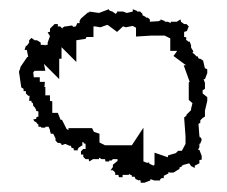

<svg xmlns="http://www.w3.org/2000/svg" viewBox="-20 -401 491 415"><path d="M21 -246 26 -212 31 -209V-204H36V-199L41 -194H44L43 -183H48V-180L51 -178L52 -172L56 -168L57 -165H58V-162L59 -161H60L63 -160V-149L59 -148L58 -144L52 -143L54 -139L58 -137L61 -133L63 -132V-127H68L70 -125H77L79 -127H85L88 -120V-118L90 -112H95L100 -102V-97L105 -92H109L113 -90V-87L121 -90L130 -86H133L135 -81H139V-79L140 -76H148V-79H149V-81L156 -86H158V-94H160L161 -92V-91H162L165 -90V-79H160L155 -74V-67H160V-62L165 -57H172V-55L173 -52L181 -57H194V-60L200 -57H207L208 -52H216V-54H221L224 -57H234V-53L224 -45V-40L219 -33H224L229 -28V-23H236L237 -18H245V-23H258L260 -26V-24L265 -22V-19H271L273 -14L280 -11L283 -12L284 -9V-6H292L305 -11V-14L313 -11H326V-13L329 -16H334V-21L344 -26V-29L347 -28H355L368 -36V-39L373 -41V-43L376 -44L377 -45H378L389 -48L393 -42L401 -38V-43L411 -48V-55L416 -56V-64L411 -77H408L411 -83V-90L413 -91L416 -99L414 -104H412L411 -107L409 -133L413 -136V-141L418 -146L423 -149V-162L428 -183V-191L418 -199V-206L423 -209V-222L420 -230H423L428 -243V-251L425 -253H423L419 -270L413 -274H410L408 -277V-279H405L400 -284L396 -287L398 -290L393 -298V-303L390 -311H387L385 -313L382 -315L383 -319L381 -321H378V-332L384 -334L388 -344L383 -349H378L371 -354V-356L370 -359L362 -354H349V-351L343 -354H336V-356H335L327 -359V-357L322 -355H319L304 -354V-358L303 -360L299 -363H296L294 -365L288 -368V-371L283 -376H277L275 -378L267 -381V-376L254 -373L246 -376H233V-374L230 -371L223 -376L217 -378L215 -381L194 -373L173 -376V-374H170L155 -361L152 -356V-351H147L144 -344L138 -343L136 -346L123 -344H120L115 -341V-339L110 -344H105V-349H98L88 -339V-332H86L83 -331L88 -323L83 -309V-304H78V-302L76 -304H68V-309L60 -314H55L48 -319L43 -314V-309L38 -302H36L33 -293H38L41 -278H39L24 -256V-254ZM265 -87H207L195 -93V-112L183 -116L179 -124H128V-120L124 -122L114 -142H111L105 -157H93V-182L88 -183V-195H78V-213H76L77 -224H66V-234H53L52 -243V-245L55 -248H78L75 -263L108 -230V-274H113V-299L145 -267V-314L165 -317L167 -321H182V-344H185L197 -342L211 -347C212 -346 212 -348 213 -347L233 -332L246 -344L252 -342L267 -345L274 -341V-322L306 -324H336L348 -318V-291H363L355 -280L382 -260H377L390 -224L388 -223V-185L396 -178L393 -166V-163L383 -153V-151L378 -147L381 -106V-90L373 -75H365L360 -70L343 -65V-61L314 -71V-45L312 -43L303 -47L302 -50L298 -49L290 -52V-125Z"/></svg>

Font: Camosport
Style: Oln
Weight: 400
Version: Version 001.000